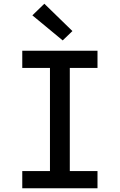

<svg xmlns="http://www.w3.org/2000/svg" viewBox="-20 -1006 640 1026"><path d="M99 0V-92H247V-643H99V-735H501V-643H353V-92H501V0ZM315 -790 153 -924 217 -986 367 -840Z"/></svg>

Font: Iosevka SS04 Semibold Extended
Style: Regular
Weight: 600
Width: 7
Monospace: yes
Designer: Belleve Invis
Foundry: Belleve Invis
Version: Version 19.0.0; ttfautohint (v1.8.4)